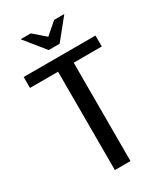

<svg xmlns="http://www.w3.org/2000/svg" viewBox="-218 -978 915 1065"><g transform="rotate(-30 240.0 -445.0)"><path d="M10 0ZM190 0V-630H10V-700H470V-630H290V0ZM205 -760 100 -890H165L240 -825L315 -890H380L275 -760Z"/></g></svg>

Font: Scada
Style: Regular
Weight: 400
Designer: Jovanny Lemonad
Foundry: Jovanny Lemonad
Version: Version 3.005; ttfautohint (v0.91) -l 8 -r 50 -G 200 -x 0 -w